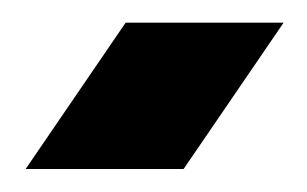

<svg xmlns="http://www.w3.org/2000/svg" viewBox="-20 -913 267 167"><path d="M2.3 -766 89.3 -893.3H226.7L139.7 -766Z"/></svg>

Font: MuseoModerno Thin
Style: Regular
Weight: 100
Designer: Pablo Cosgaya, Héctor Gatti, Marcela Romero, and the Authors of The MuseoModerno Project.
Foundry: Omnibus-Type Team
Version: Version 1.003